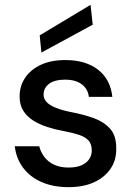

<svg xmlns="http://www.w3.org/2000/svg" viewBox="-20 -761 551 793"><path d="M263 12Q200 12 152 -9Q104 -30 75.5 -68Q47 -106 41 -157H142Q148 -133 163 -113Q178 -93 203 -81Q228 -69 263 -69Q296 -69 317 -78.5Q338 -88 348.5 -104Q359 -120 359 -139Q359 -167 345 -181.5Q331 -196 305 -204.5Q279 -213 241 -220Q208 -226 175.5 -236.5Q143 -247 117.5 -263Q92 -279 76.5 -303Q61 -327 61 -363Q61 -406 84 -440Q107 -474 149 -493.5Q191 -513 250 -513Q333 -513 384.5 -473.5Q436 -434 444 -361H347Q343 -394 317.5 -413Q292 -432 249 -432Q206 -432 183 -415Q160 -398 160 -370Q160 -352 173.5 -338.5Q187 -325 212.5 -315Q238 -305 274 -298Q326 -288 367.5 -273Q409 -258 435 -229Q461 -200 460 -146Q461 -100 436.5 -64Q412 -28 368 -8Q324 12 263 12ZM151 -544 144 -615 354 -741 363 -659Z"/></svg>

Font: DM Sans 17pt Medium
Style: Regular
Weight: 500
Version: Version 4.004;gftools[0.9.30]